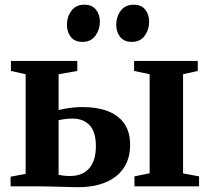

<svg xmlns="http://www.w3.org/2000/svg" viewBox="-20 -792 891 816"><path d="M551.5 0V-42.5L616 -55.5V-476.5L550 -490.5V-533H820.5V-490.5L758 -476.5V-55L826 -42.5V0ZM25 0V-41L89 -53V-476.5L26.5 -490.5V-533H308.5V-490.5L229 -476.5V-324.5Q241 -327.5 256.8 -330.2Q272.5 -333 291.8 -335Q311 -337 332 -337Q392.5 -337 437.8 -319.8Q483 -302.5 508 -267Q533 -231.5 533 -176.5Q533 -119.5 506.5 -79.2Q480 -39 430.5 -17.8Q381 3.5 312 3.5Q301.5 3.5 280.2 3Q259 2.5 234.2 1.8Q209.5 1 187 0.5Q164.5 0 151 0ZM277 -44Q331 -44 359.2 -76.8Q387.5 -109.5 387.5 -171Q387.5 -231.5 360.8 -259.8Q334 -288 288.5 -288Q272.5 -288 256.2 -286Q240 -284 229 -281V-49Q237.5 -47 250.5 -45.5Q263.5 -44 277 -44ZM330 -614Q297.5 -614 281 -635Q264.5 -656 264.5 -686Q264.5 -721 283.8 -746.5Q303 -772 338 -772H339Q371 -772 387.8 -751Q404.5 -730 404.5 -700Q404.5 -666.5 385.5 -640.2Q366.5 -614 331 -614ZM539.5 -614Q507.5 -614 490.8 -635Q474 -656 474 -686Q474 -721 493.2 -746.5Q512.5 -772 547.5 -772H548.5Q581 -772 597.5 -751Q614 -730 614 -700Q614 -666.5 595 -640.2Q576 -614 540.5 -614Z"/></svg>

Font: Merriweather 72pt
Style: Bold
Weight: 700
Version: Version 2.100